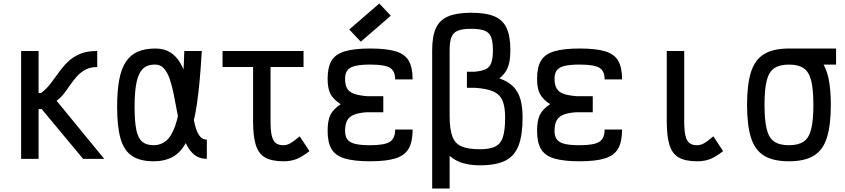

<svg xmlns="http://www.w3.org/2000/svg" viewBox="-20 -910 4840 1100"><path d="M101 0V-618H201V-377H215Q247 -401 271 -432.5Q295 -464 318 -496.5Q341 -529 369.5 -556.5Q398 -584 438 -601Q478 -618 537 -618V-526Q499 -526 471 -511.5Q443 -497 422 -474Q401 -451 383 -424.5Q365 -398 346 -373.5Q327 -349 304 -333L577 0H456L219 -285H201V0Z M1165 -110V0Q1123 0 1094.5 -22.5Q1066 -45 1047.5 -83.5Q1029 -122 1016.5 -170Q1004 -218 994.5 -269.5Q985 -321 975.5 -369Q966 -417 953 -455.5Q940 -494 920 -517Q900 -540 870 -540Q828 -541 802 -519Q776 -497 763.5 -444Q751 -391 751 -298Q751 -214 761 -166Q771 -118 795 -98Q819 -78 860 -78Q901 -78 931.5 -103Q962 -128 983.5 -188.5Q1005 -249 1018 -353.5Q1031 -458 1036 -618H1136Q1126 -435 1108 -313Q1090 -191 1058.5 -119Q1027 -47 978.5 -16.5Q930 14 860 14Q782 14 736 -17Q690 -48 670.5 -116.5Q651 -185 651 -298Q651 -389 663 -453Q675 -517 701.5 -556.5Q728 -596 769.5 -614Q811 -632 870 -632Q921 -632 955.5 -610Q990 -588 1012 -550.5Q1034 -513 1047 -467Q1060 -421 1067.5 -371Q1075 -321 1081.5 -275Q1088 -229 1097.5 -191.5Q1107 -154 1123 -132Q1139 -110 1165 -110Z M1604 14Q1538 14 1500 -7Q1462 -28 1446 -78Q1430 -128 1430 -214V-588H1530V-214Q1530 -163 1537 -133Q1544 -103 1560 -90.5Q1576 -78 1604 -78Q1623 -78 1643 -89Q1663 -100 1697 -129L1753 -44Q1710 -11 1678 1.5Q1646 14 1604 14ZM1255 -526V-618H1719V-526Z M2101 14Q2009 14 1955.5 -2Q1902 -18 1879.5 -56Q1857 -94 1857 -160Q1857 -219 1873 -252Q1889 -285 1932 -313Q1889 -341 1873 -372.5Q1857 -404 1857 -459Q1857 -525 1879.5 -562.5Q1902 -600 1955.5 -616Q2009 -632 2101 -632Q2194 -632 2247 -616Q2300 -600 2322 -561.5Q2344 -523 2344 -455H2244Q2244 -504 2213.5 -522Q2183 -540 2101 -540Q2047 -540 2015.5 -532.5Q1984 -525 1970.5 -507.5Q1957 -490 1957 -459Q1957 -425 1968.5 -404Q1980 -383 2007.5 -373Q2035 -363 2082 -359H2176V-267H2082Q2035 -264 2007.5 -252.5Q1980 -241 1968.5 -219Q1957 -197 1957 -160Q1957 -129 1970.5 -111Q1984 -93 2015.5 -85.5Q2047 -78 2101 -78Q2183 -78 2213.5 -97.5Q2244 -117 2244 -168H2344Q2344 -99 2322 -59.5Q2300 -20 2247 -3Q2194 14 2101 14ZM2047 -671 1981 -741 2153 -890 2219 -820Z M2456 170V-622Q2456 -702 2477.5 -749Q2499 -796 2548.5 -816.5Q2598 -837 2680 -837Q2763 -837 2812 -816.5Q2861 -796 2882.5 -749Q2904 -702 2904 -622Q2904 -583 2898 -553.5Q2892 -524 2878 -501.5Q2864 -479 2841 -461Q2890 -444 2919 -415.5Q2948 -387 2961 -343.5Q2974 -300 2974 -236Q2974 -135 2950.5 -75Q2927 -15 2874 11Q2821 37 2730 37Q2643 37 2588.5 6Q2534 -25 2505.5 -84Q2477 -143 2466.5 -228.5Q2456 -314 2456 -422L2556 -247Q2556 -172 2571 -130Q2586 -88 2623.5 -71.5Q2661 -55 2730 -55Q2786 -55 2817.5 -70.5Q2849 -86 2861.5 -125.5Q2874 -165 2874 -236Q2874 -298 2859 -333.5Q2844 -369 2806 -386Q2768 -403 2699 -407H2655V-499H2699Q2741 -503 2763.5 -514Q2786 -525 2795 -551Q2804 -577 2804 -622Q2804 -671 2793.5 -697.5Q2783 -724 2756.5 -734.5Q2730 -745 2680 -745Q2631 -745 2604 -734.5Q2577 -724 2566.5 -697.5Q2556 -671 2556 -622V170Z M3301 14Q3209 14 3155.5 -2Q3102 -18 3079.5 -56Q3057 -94 3057 -160Q3057 -219 3073 -252Q3089 -285 3132 -313Q3089 -341 3073 -372.5Q3057 -404 3057 -459Q3057 -525 3079.5 -562.5Q3102 -600 3155.5 -616Q3209 -632 3301 -632Q3394 -632 3447 -616Q3500 -600 3522 -561.5Q3544 -523 3544 -455H3444Q3444 -504 3413.5 -522Q3383 -540 3301 -540Q3247 -540 3215.5 -532.5Q3184 -525 3170.5 -507.5Q3157 -490 3157 -459Q3157 -425 3168.5 -404Q3180 -383 3207.5 -373Q3235 -363 3282 -359H3376V-267H3282Q3235 -264 3207.5 -252.5Q3180 -241 3168.5 -219Q3157 -197 3157 -160Q3157 -129 3170.5 -111Q3184 -93 3215.5 -85.5Q3247 -78 3301 -78Q3383 -78 3413.5 -97.5Q3444 -117 3444 -168H3544Q3544 -99 3522 -59.5Q3500 -20 3447 -3Q3394 14 3301 14Z M3974 14Q3908 14 3870 -7Q3832 -28 3816 -78Q3800 -128 3800 -214V-618H3900V-214Q3900 -163 3907 -133Q3914 -103 3930 -90.5Q3946 -78 3974 -78Q3993 -78 4013 -89Q4033 -100 4067 -129L4123 -44Q4080 -11 4048 1.5Q4016 14 3974 14Z M4500 14Q4410 14 4357.5 -18Q4305 -50 4282.5 -121.5Q4260 -193 4260 -309Q4260 -426 4282.5 -497Q4305 -568 4357.5 -600Q4410 -632 4500 -632Q4568 -632 4614 -614Q4660 -596 4687.5 -557.5Q4715 -519 4727.5 -457.5Q4740 -396 4740 -309Q4740 -193 4717.5 -121.5Q4695 -50 4642.5 -18Q4590 14 4500 14ZM4500 -78Q4554 -78 4584.5 -99Q4615 -120 4627.5 -170.5Q4640 -221 4640 -309Q4640 -398 4627.5 -448Q4615 -498 4584.5 -519Q4554 -540 4500 -540Q4446 -540 4415.5 -519Q4385 -498 4372.5 -448Q4360 -398 4360 -309Q4360 -221 4372.5 -170.5Q4385 -120 4415.5 -99Q4446 -78 4500 -78ZM4500 -540V-632H4770V-540Z"/></svg>

Font: Victor Mono
Style: Bold
Weight: 700
Monospace: yes
Designer: Rune Bjørnerås
Version: Version 1.561;gftools[0.9.30]